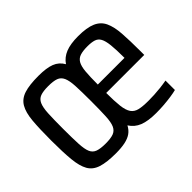

<svg xmlns="http://www.w3.org/2000/svg" viewBox="-112 -715 921 921"><g transform="rotate(-45 348.0 -255.0)"><path d="M221 8Q160 8 124 -3.5Q88 -15 71.5 -44Q55 -73 50 -124.5Q45 -176 45 -255Q45 -335 49.5 -386Q54 -437 71 -466Q88 -495 123.5 -506.5Q159 -518 221 -518Q275 -518 306 -506Q337 -494 354 -464Q373 -492 405.5 -505Q438 -518 490 -518Q549 -518 582 -503.5Q615 -489 629.5 -458Q644 -427 647.5 -377Q651 -327 651 -255V-230H393Q393 -174 397 -140Q401 -106 413 -88.5Q425 -71 448 -65.5Q471 -60 510 -60Q529 -60 549.5 -61Q570 -62 592 -64.5Q614 -67 636 -71V-7Q621 -3 597 0.5Q573 4 547 6Q521 8 495 8Q440 8 407 -5Q374 -18 355 -48Q344 -27 327 -15Q310 -3 284 2.5Q258 8 221 8ZM219 -60Q254 -60 273 -67Q292 -74 301 -93.5Q310 -113 312 -152Q314 -191 314 -255Q314 -319 312 -357.5Q310 -396 301 -416Q292 -436 273 -443Q254 -450 219 -450Q185 -450 166 -443Q147 -436 138 -416Q129 -396 127 -357.5Q125 -319 125 -255Q125 -191 127 -152Q129 -113 137.5 -93.5Q146 -74 165.5 -67Q185 -60 219 -60ZM574 -243V-290Q574 -343 570.5 -375.5Q567 -408 558 -424.5Q549 -441 532 -446.5Q515 -452 487 -452Q457 -452 438 -446Q419 -440 409 -423Q399 -406 396 -373.5Q393 -341 393 -287H618Z"/></g></svg>

Font: Saira Condensed Medium
Style: Regular
Weight: 500
Width: 3
Designer: Hector Gatti with collaboration of the Omnibus-Type team
Foundry: Omnibus-Type
Version: Version 1.101